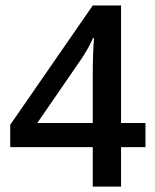

<svg xmlns="http://www.w3.org/2000/svg" viewBox="-20 -687 572 707"><path d="M321.5 -234.1V-400.9Q321.5 -490.4 326.1 -547H322.5Q309.4 -515.7 282.6 -474.2L117.3 -234.1ZM515.7 -234.1V-145.1H425.7V0H321.5V-145.1H17.7V-227.5L321.5 -666.8H425.7V-234.1Z"/></svg>

Font: Khula Semibold
Style: Regular
Weight: 600
Designer: Erin McLaughlin, Steve Matteson
Version: Version 1.000;PS 1.0;hotconv 1.0.72;makeotf.lib2.5.5900; ttf